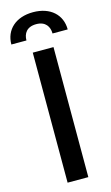

<svg xmlns="http://www.w3.org/2000/svg" viewBox="-154 -966 584 1014"><g transform="rotate(-15 138.0 -458.5)"><path d="M195.8 -710.9H82.5V0H195.8ZM292.5 -781.7C292.5 -861.8 233.4 -917 138.7 -917C43.5 -917 -15.6 -861.8 -15.6 -781.7H66.9C66.9 -818.4 85.9 -851.6 138.7 -851.6C189.9 -851.6 209.5 -818.4 209.5 -781.7Z"/></g></svg>

Font: Bert Sans Medium
Style: Regular
Weight: 500
Designer: Christian Robertson (Google), Cristiano Sobral
Foundry: Google, Cristiano Sobral
Version: Version 3.101